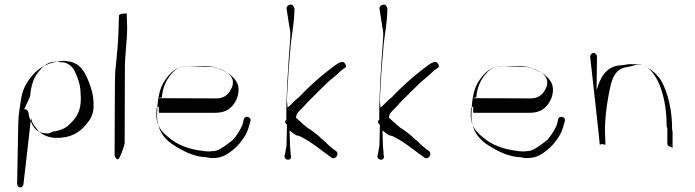

<svg xmlns="http://www.w3.org/2000/svg" viewBox="-20 -709 3045 841"><path d="M83 96 116 -192C121 -167 134 -153 148 -136C166 -118 192 -106 225 -105C287 -104 327 -127 356 -162C374 -183 389 -206 390 -241C391 -274 386 -303 377 -328C359 -380 338 -435 274 -441C273 -442 256 -443 253 -442C191 -437 148 -412 118 -374C97 -349 79 -317 73 -279C68 -245 61 -210 60 -172L55 96C55 104 61 112 69 112C77 112 83 104 83 96ZM86 -231C86 -231 113 -288 112 -288C116 -331 125 -364 146 -391C163 -413 186 -439 224 -439C226 -439 230 -439 236 -438C235 -437 251 -436 251 -436C254 -437 259 -437 264 -435C288 -426 301 -413 311 -389C321 -367 329 -344 332 -318L333 -298C333 -298 334 -282 334 -281C335 -226 317 -196 289 -169C274 -151 251 -140 226 -135C226 -134 210 -133 210 -132C205 -130 200 -127 195 -125C141 -122 123 -151 111 -190C110 -188 107 -202 107 -200C105 -214 104 -231 86 -231Z M496 -11C504 -9 526 -74 526 -82L527 -410C527 -470 537 -529 537 -589L535 -650C534 -651 529 -650 518 -649C507 -648 502 -644 501 -641L499 -572C498 -527 493 -482 489 -437C487 -415 484 -396 484 -374C483 -371 482 -37 482 -34C481 -23 488 -13 496 -11Z M670 -278C671 -281 689 -281 689 -282C693 -327 707 -356 728 -382C744 -401 760 -417 793 -418C794 -419 879 -420 880 -420C908 -420 930 -413 950 -404C971 -394 1001 -378 1000 -348C1001 -338 996 -324 991 -317C981 -295 960 -278 929 -278L674 -279C673 -279 672 -278 670 -278ZM675 -242C677 -241 674 -215 677 -215H925C972 -215 998 -238 1014 -270C1026 -293 1030 -327 1017 -349C1008 -365 993 -380 977 -389C949 -403 930 -417 889 -417C889 -417 803 -418 804 -419C751 -420 725 -389 703 -358C675 -318 668 -263 668 -195C668 -186 669 -179 671 -171C681 -121 709 -93 746 -70C783 -47 829 -22 886 -20C885 -19 901 -18 900 -17C928 -15 950 -20 968 -30C1006 -52 1034 -81 1056 -119C1066 -136 1071 -158 1077 -178C1083 -198 1052 -205 1048 -187C1046 -177 1043 -164 1039 -155C1029 -134 1015 -113 1000 -96C993 -90 974 -76 964 -69C947 -59 935 -47 910 -47C903 -46 896 -45 888 -46C887 -46 869 -47 869 -48C809 -54 753 -76 718 -108C691 -129 664 -157 665 -206C665 -216 665 -226 666 -236C669 -235 672 -242 675 -242Z M1235 -673C1235 -673 1250 -574 1251 -574C1252 -565 1252 -553 1251 -538C1243 -427 1234 -311 1234 -189L1236 -186C1226 -180 1227 -170 1237 -163C1237 -163 1235 -73 1235 -72C1233 -61 1231 -50 1229 -37L1226 -25C1226 -6 1255 -3 1255 -23C1254 -23 1254 -34 1253 -35C1253 -45 1252 -53 1251 -61C1250 -62 1249 -137 1248 -138C1257 -131 1267 -122 1277 -117C1285 -113 1286 -116 1294 -112C1346 -87 1387 -50 1433 -18C1449 -7 1469 -36 1451 -48L1436 -59C1426 -67 1417 -75 1408 -84C1411 -84 1379 -108 1382 -108C1365 -123 1343 -140 1324 -151C1326 -152 1306 -165 1307 -166C1297 -174 1286 -186 1276 -194C1280 -211 1282 -214 1296 -228C1307 -239 1317 -249 1324 -258L1373 -307C1394 -328 1418 -352 1441 -370C1459 -384 1471 -400 1491 -412C1498 -416 1496 -423 1491 -431C1483 -442 1472 -437 1462 -432L1449 -424C1443 -419 1438 -415 1433 -412C1381 -373 1332 -328 1287 -281C1274 -273 1250 -244 1239 -238C1240 -248 1237 -259 1237 -270C1237 -293 1240 -323 1241 -344C1243 -402 1250 -465 1254 -520C1258 -555 1266 -599 1268 -632C1268 -633 1270 -666 1270 -667C1270 -676 1264 -689 1255 -689C1246 -689 1235 -682 1235 -673Z M1642 -673C1642 -673 1657 -574 1658 -574C1659 -565 1659 -553 1658 -538C1650 -427 1641 -311 1641 -189L1643 -186C1633 -180 1634 -170 1644 -163C1644 -163 1642 -73 1642 -72C1640 -61 1638 -50 1636 -37L1633 -25C1633 -6 1662 -3 1662 -23C1661 -23 1661 -34 1660 -35C1660 -45 1659 -53 1658 -61C1657 -62 1656 -137 1655 -138C1664 -131 1674 -122 1684 -117C1692 -113 1693 -116 1701 -112C1753 -87 1794 -50 1840 -18C1856 -7 1876 -36 1858 -48L1843 -59C1833 -67 1824 -75 1815 -84C1818 -84 1786 -108 1789 -108C1772 -123 1750 -140 1731 -151C1733 -152 1713 -165 1714 -166C1704 -174 1693 -186 1683 -194C1687 -211 1689 -214 1703 -228C1714 -239 1724 -249 1731 -258L1780 -307C1801 -328 1825 -352 1848 -370C1866 -384 1878 -400 1898 -412C1905 -416 1903 -423 1898 -431C1890 -442 1879 -437 1869 -432L1856 -424C1850 -419 1845 -415 1840 -412C1788 -373 1739 -328 1694 -281C1681 -273 1657 -244 1646 -238C1647 -248 1644 -259 1644 -270C1644 -293 1647 -323 1648 -344C1650 -402 1657 -465 1661 -520C1665 -555 1673 -599 1675 -632C1675 -633 1677 -666 1677 -667C1677 -676 1671 -689 1662 -689C1653 -689 1642 -682 1642 -673Z M2047 -278C2048 -281 2066 -281 2066 -282C2070 -327 2084 -356 2105 -382C2121 -401 2137 -417 2170 -418C2171 -419 2256 -420 2257 -420C2285 -420 2307 -413 2327 -404C2348 -394 2378 -378 2377 -348C2378 -338 2373 -324 2368 -317C2358 -295 2337 -278 2306 -278L2051 -279C2050 -279 2049 -278 2047 -278ZM2052 -242C2054 -241 2051 -215 2054 -215H2302C2349 -215 2375 -238 2391 -270C2403 -293 2407 -327 2394 -349C2385 -365 2370 -380 2354 -389C2326 -403 2307 -417 2266 -417C2266 -417 2180 -418 2181 -419C2128 -420 2102 -389 2080 -358C2052 -318 2045 -263 2045 -195C2045 -186 2046 -179 2048 -171C2058 -121 2086 -93 2123 -70C2160 -47 2206 -22 2263 -20C2262 -19 2278 -18 2277 -17C2305 -15 2327 -20 2345 -30C2383 -52 2411 -81 2433 -119C2443 -136 2448 -158 2454 -178C2460 -198 2429 -205 2425 -187C2423 -177 2420 -164 2416 -155C2406 -134 2392 -113 2377 -96C2370 -90 2351 -76 2341 -69C2324 -59 2312 -47 2287 -47C2280 -46 2273 -45 2265 -46C2264 -46 2246 -47 2246 -48C2186 -54 2130 -76 2095 -108C2068 -129 2041 -157 2042 -206C2042 -216 2042 -226 2043 -236C2046 -235 2049 -242 2052 -242Z M2565 -461C2565 -461 2608 -78 2607 -76L2620 -78C2622 -78 2623 -76 2625 -76L2632 -75L2630 -130C2629 -181 2636 -238 2644 -282C2656 -345 2663 -409 2731 -416C2746 -418 2755 -423 2768 -425C2787 -426 2804 -423 2815 -415C2838 -395 2856 -369 2869 -337C2889 -288 2900 -226 2900 -157C2900 -151 2903 -151 2903 -145V-83C2903 -75 2906 -67 2914 -67C2922 -67 2926 -56 2926 -64V-127C2926 -132 2925 -138 2924 -144C2924 -227 2906 -302 2876 -356C2860 -382 2838 -399 2813 -416C2794 -427 2771 -428 2741 -428C2727 -428 2715 -424 2700 -423C2634 -420 2609 -368 2593 -314L2595 -461C2595 -469 2588 -477 2580 -477C2572 -477 2565 -469 2565 -461Z"/></svg>

Font: Photofail
Style: Regular
Weight: 400
Foundry: Cannot Into Space Fonts
Version: Version 0.97